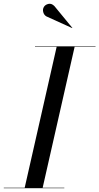

<svg xmlns="http://www.w3.org/2000/svg" viewBox="-60 -995 525 1015"><path d="M185 -908.5Q173 -915.5 168.8 -930.2Q164.5 -945 171.5 -957.5Q178.5 -970 195.2 -974.2Q212 -978.5 227.5 -963L322.5 -847.5L321.5 -846.5ZM-40 -2.5H70.5L239.5 -747.5H125V-750H445V-747.5H334.5L165.5 -2.5H280V0H-40Z"/></svg>

Font: Bodoni* 72pt
Style: Italic
Weight: 400
Italic angle: -13°
Version: Version 2.3